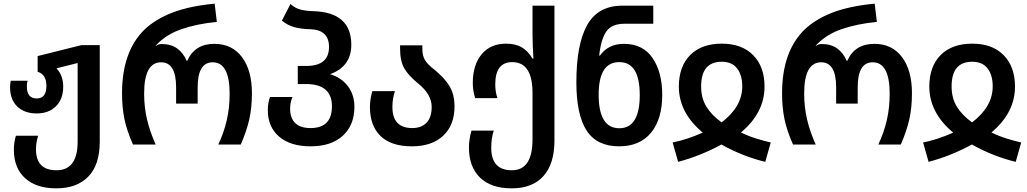

<svg xmlns="http://www.w3.org/2000/svg" viewBox="-20 -791 5622 1051"><path d="M288 240Q401 240 463.5 175.5Q526 111 526 -15V-544H426L186 -484V-398Q234 -384 234 -321Q234 -252 181 -252Q127 -252 127 -318Q127 -337 131 -349H39Q35 -331 35 -315Q35 -246 74.5 -208Q114 -170 181 -170Q247 -170 286.5 -209.5Q326 -249 326 -317Q326 -378 289 -417L405 -446V-16Q405 141 289 141Q177 141 177 26Q177 -12 189 -48H67Q56 -12 56 29Q56 129 117.5 184.5Q179 240 288 240Z M708 0H832Q800 -72 784.5 -138.5Q769 -205 769 -279Q769 -450 862 -450Q944 -450 944 -313V-224H1062V-313Q1062 -450 1144 -450Q1237 -450 1237 -278Q1237 -201 1221.5 -133.5Q1206 -66 1175 0H1298Q1331 -76 1345 -139.5Q1359 -203 1359 -281Q1359 -406 1304.5 -478.5Q1250 -551 1153 -551Q1046 -551 1005 -458H1002Q983 -502 949.5 -526Q916 -550 864 -550Q846 -550 833 -539V-542Q888 -602 974 -631.5Q1060 -661 1167 -671L1155 -771Q1018 -758 925 -722.5Q832 -687 771 -629Q648 -509 648 -280Q648 -204 661 -140Q674 -76 708 0Z M1680 10Q1793 10 1856.5 -48Q1920 -106 1920 -206Q1920 -272 1884.5 -319Q1849 -366 1787 -385Q1903 -427 1903 -546Q1903 -724 1694 -730Q1654 -731 1625 -738.5Q1596 -746 1570 -769L1523 -678Q1555 -652 1592 -642Q1629 -632 1680 -631Q1781 -627 1781 -534Q1781 -430 1657 -430H1610V-331H1655Q1797 -331 1797 -209Q1797 -90 1680 -90Q1570 -90 1568 -195Q1568 -230 1581 -260H1458Q1446 -227 1446 -188Q1446 -96 1508 -43Q1570 10 1680 10Z M2235 10Q2344 10 2406 -48Q2468 -106 2468 -209Q2468 -276 2439 -322Q2410 -368 2355 -412Q2321 -438 2306.5 -462Q2292 -486 2292 -522V-543H2170V-525Q2170 -458 2192.5 -418Q2215 -378 2269 -334Q2343 -274 2343 -206Q2343 -148 2314.5 -119Q2286 -90 2237 -90Q2128 -90 2128 -205Q2128 -252 2142 -292H2018Q2005 -246 2005 -205Q2005 -103 2063 -46.5Q2121 10 2235 10Z M2781 240Q2895 240 2955 172.5Q3015 105 3015 -21V-760H2895V-597Q2895 -566 2896.5 -535.5Q2898 -505 2900 -471H2894Q2872 -510 2837.5 -531Q2803 -552 2750 -552Q2665 -552 2616.5 -494Q2568 -436 2568 -336Q2568 -296 2581 -254H2703Q2691 -288 2691 -329Q2691 -451 2784 -451Q2895 -451 2895 -282V-28Q2895 141 2782 141Q2669 141 2669 18Q2669 -35 2683 -76H2561Q2547 -29 2547 17Q2547 122 2607.5 181Q2668 240 2781 240Z M3369 10Q3483 10 3544 -65Q3605 -140 3605 -271Q3605 -396 3552 -473.5Q3499 -551 3395 -551Q3310 -551 3264 -487H3260Q3270 -578 3299.5 -619.5Q3329 -661 3398 -661H3556V-760H3387Q3254 -760 3194.5 -654.5Q3135 -549 3135 -340Q3135 -163 3191 -76.5Q3247 10 3369 10ZM3370 -89Q3257 -89 3257 -273Q3257 -451 3370 -451Q3482 -451 3482 -271Q3482 -89 3370 -89Z M3692 95Q3816 62 3929 0Q4045 65 4169 95L4199 -11Q4160 -20 4117 -33.5Q4074 -47 4036 -66Q4165 -174 4165 -317Q4165 -426 4103 -489Q4041 -552 3931 -552Q3820 -552 3758 -489.5Q3696 -427 3696 -317Q3696 -174 3827 -65Q3738 -26 3662 -11ZM3930 -121Q3875 -161 3846.5 -207.5Q3818 -254 3818 -318Q3818 -453 3931 -453Q3986 -453 4014.5 -417Q4043 -381 4043 -318Q4043 -207 3930 -121Z M4321 0H4445Q4413 -72 4397.5 -138.5Q4382 -205 4382 -279Q4382 -450 4475 -450Q4557 -450 4557 -313V-224H4675V-313Q4675 -450 4757 -450Q4850 -450 4850 -278Q4850 -201 4834.5 -133.5Q4819 -66 4788 0H4911Q4944 -76 4958 -139.5Q4972 -203 4972 -281Q4972 -406 4917.5 -478.5Q4863 -551 4766 -551Q4659 -551 4618 -458H4615Q4596 -502 4562.5 -526Q4529 -550 4477 -550Q4459 -550 4446 -539V-542Q4501 -602 4587 -631.5Q4673 -661 4780 -671L4768 -771Q4631 -758 4538 -722.5Q4445 -687 4384 -629Q4261 -509 4261 -280Q4261 -204 4274 -140Q4287 -76 4321 0Z M5063 95Q5187 62 5300 0Q5416 65 5540 95L5570 -11Q5531 -20 5488 -33.5Q5445 -47 5407 -66Q5536 -174 5536 -317Q5536 -426 5474 -489Q5412 -552 5302 -552Q5191 -552 5129 -489.5Q5067 -427 5067 -317Q5067 -174 5198 -65Q5109 -26 5033 -11ZM5301 -121Q5246 -161 5217.5 -207.5Q5189 -254 5189 -318Q5189 -453 5302 -453Q5357 -453 5385.5 -417Q5414 -381 5414 -318Q5414 -207 5301 -121Z"/></svg>

Font: Noto Sans Georgian SemiCondensed Semi
Style: Regular
Weight: 600
Width: 4
Designer: Monotype Design Team
Foundry: Monotype Imaging Inc.
Version: Version 1.901